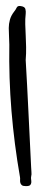

<svg xmlns="http://www.w3.org/2000/svg" viewBox="-20 -633 153 653"><path d="M47.9 -31.2Q28.3 -143.6 19 -255.9Q9.8 -368.2 11.7 -481.4Q11.7 -495.1 10.7 -509.3Q9.8 -523.4 9.8 -537.6Q9.8 -551.8 13.7 -565.9Q17.6 -580.1 28.3 -593.8Q33.2 -599.6 36.6 -606.9Q40 -614.3 50.8 -612.3Q64.5 -610.4 66.4 -602.1Q68.4 -593.8 67.4 -585.9Q65.4 -568.4 65.9 -550.3Q66.4 -532.2 67.4 -513.2Q68.4 -494.1 68.8 -473.1Q69.3 -452.1 67.4 -428.7Q72.3 -345.7 76.7 -252.9Q81.1 -160.2 85.9 -64.5Q85.9 -56.6 86.9 -48.3Q87.9 -40 85.9 -32.2Q85 -28.3 85.9 -22.5Q86.9 -16.6 86.4 -11.7Q85.9 -6.8 82.5 -3.4Q79.1 0 68.4 0Q58.6 0 54.7 -2.9Q50.8 -5.9 49.3 -10.7Q47.9 -15.6 48.3 -21Q48.8 -26.4 47.9 -31.2Z"/></svg>

Font: Scriphy
Style: Regular
Weight: 400
Designer: Ala M. Lockhart
Foundry: Ala M. Lockhart
Version: Version 1.0 2021